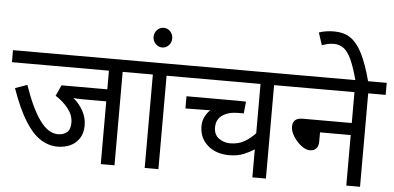

<svg xmlns="http://www.w3.org/2000/svg" viewBox="-57 -1012 2317 1128"><g transform="rotate(5 1102.0 -448.0)"><path d="M653 -551V0H572V-370H435Q394 -370 378 -373Q414 -343 436 -303Q458 -263 458 -218Q458 -172 437.5 -141Q417 -110 383.5 -95Q350 -80 310 -80Q257 -80 209 -110.5Q161 -141 117 -211.5Q73 -282 31 -401L102 -426Q148 -292 198 -222.5Q248 -153 306 -153Q338 -153 358.5 -170Q379 -187 379 -227Q379 -271 348.5 -310Q318 -349 273 -377L302 -441H572V-551H0V-622H757V-551Z M912 -551V0H831V-551H742V-622H1015V-551Z M816 -772Q816 -796 832.5 -813Q849 -830 871 -830Q894 -830 910 -813Q926 -796 926 -772Q926 -748 910 -731Q894 -714 871 -714Q849 -714 832.5 -731Q816 -748 816 -772Z M1650 -551H1546V0H1466V-165Q1440 -148 1404 -133Q1368 -118 1318 -118Q1241 -118 1191.5 -161Q1142 -204 1142 -275Q1142 -304 1154.5 -329.5Q1167 -355 1186 -371L1039 -369V-441H1332Q1350 -441 1368 -440.5Q1386 -440 1390 -440L1383 -370H1351Q1293 -370 1257.5 -345.5Q1222 -321 1222 -274Q1222 -231 1251 -209.5Q1280 -188 1318 -188Q1368 -188 1403.5 -209.5Q1439 -231 1466 -260V-551H1001V-622H1650Z M1635 -622H2204V-551H2101V0H2020V-298H1839V-244Q1839 -216 1825 -202Q1811 -188 1788 -188Q1764 -188 1737 -209Q1710 -230 1691 -260Q1672 -290 1672 -318Q1672 -341 1685.5 -355Q1699 -369 1733 -369H2020V-551H1635Z M2021 -615Q2000 -694 1979.5 -739.5Q1959 -785 1934 -804Q1909 -823 1875 -823Q1853 -823 1836 -818.5Q1819 -814 1805 -809L1781 -882Q1820 -896 1872 -896Q1926 -896 1965.5 -870.5Q2005 -845 2036.5 -783.5Q2068 -722 2096 -615Z"/></g></svg>

Font: Noto Sans Living
Style: Regular
Weight: 400
Designer: Monotype Design Team
Foundry: Monotype Imaging Inc.
Version: Version 2.013; ttfautohint (v1.8.4.7-5d5b)